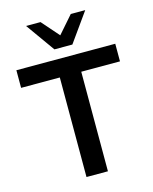

<svg xmlns="http://www.w3.org/2000/svg" viewBox="-135 -1028 890 1116"><g transform="rotate(-15 309.5 -469.5)"><path d="M244 0V-599H11V-705H606V-599H373V0ZM256 -765 132 -939H219L310 -835L401 -939H488L364 -765Z"/></g></svg>

Font: Mulish ExtraLight
Style: Regular
Weight: 200
Designer: Vernon Adams
Foundry: Vernon Adams
Version: Version 3.603